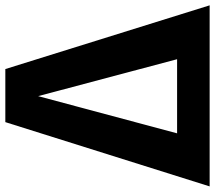

<svg xmlns="http://www.w3.org/2000/svg" viewBox="-72 -724 787 702"><g transform="rotate(-90 321.0 -373.5)"><path d="M419 -747H225L-10 0H652ZM320 -627 455 -119H184Z"/></g></svg>

Font: Glow Sans TC Normal
Style: Bold
Weight: 700
Designer: Ryoko NISHIZUKA (kana, bopomofo & ideographs); Paul D. Hunt (Latin, Greek & Cyrillic); Sandoll Communications, Soo-young
Version: Version 0.93